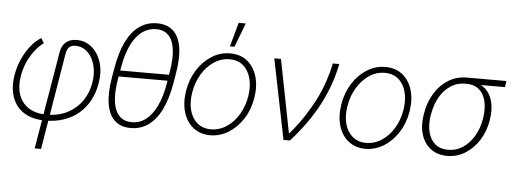

<svg xmlns="http://www.w3.org/2000/svg" viewBox="-57 -932 3481 1302"><g transform="rotate(5 1683.0 -280.5)"><path d="M214.8 204.1 326.2 -459.5Q333.5 -505.4 362.1 -529.5Q390.6 -553.7 436 -553.2Q492.2 -553.7 536.4 -517.8Q580.6 -481.9 601.3 -418.7Q622.1 -355.5 608.4 -272.9Q598.1 -210.4 571 -158.9Q543.9 -107.4 501 -69.6Q458 -31.7 399.9 -11Q341.8 9.8 269 9.8Q201.7 9.8 153.1 -11.5Q104.5 -32.7 75 -71.3Q45.4 -109.9 35.2 -161.9Q24.9 -213.9 34.7 -274.9Q43.9 -332.5 66.9 -385.3Q89.8 -438 122.6 -479.7Q155.3 -521.5 194.3 -545.4L214.4 -512.2Q181.6 -487.8 153.8 -451.9Q126 -416 106.4 -371.6Q86.9 -327.1 78.6 -277.8Q66.4 -205.6 85.2 -149.9Q104 -94.2 152.1 -62.7Q200.2 -31.2 275.9 -31.2Q356 -31.2 416.7 -62.5Q477.5 -93.8 515.9 -148.7Q554.2 -203.6 565.4 -273.4Q576.7 -342.3 561 -396.5Q545.4 -450.7 510.7 -481.9Q476.1 -513.2 429.2 -513.2Q401.9 -513.2 387 -498.3Q372.1 -483.4 367.7 -455.6L258.3 204.1Z M1098.1 -372.6 1091.3 -331.5H722.2L729 -372.6ZM1124.5 -383.3 1114.3 -321.3Q1095.2 -210.4 1058.8 -137Q1022.5 -63.5 970 -26.9Q917.5 9.8 851.1 9.8Q784.2 9.8 742.9 -27.1Q701.7 -64 689 -137.7Q676.3 -211.4 694.8 -321.3L705.6 -383.3Q724.1 -494.6 760.5 -567.9Q796.9 -641.1 849.4 -677.2Q901.9 -713.4 968.3 -713.4Q1035.6 -713.4 1076.9 -676.8Q1118.2 -640.1 1130.9 -567.1Q1143.6 -494.1 1124.5 -383.3ZM1069.8 -315.9 1081.5 -388.7Q1098.1 -483.9 1089.4 -547.1Q1080.6 -610.4 1049.3 -641.8Q1018.1 -673.3 965.3 -673.3Q885.3 -672.9 829.3 -601.1Q773.4 -529.3 749.5 -388.7L736.8 -315.9Q712.9 -173.8 744.4 -102.1Q775.9 -30.3 854.5 -30.3Q908.7 -30.3 951.2 -63Q993.7 -95.7 1023.9 -159.4Q1054.2 -223.1 1069.8 -315.9Z M1392.6 11.7Q1324.2 11.2 1277.1 -25.6Q1230 -62.5 1210.2 -127.2Q1190.4 -191.9 1203.6 -274.9Q1217.3 -356 1257.3 -418.7Q1297.4 -481.4 1355.5 -517.6Q1413.6 -553.7 1479.5 -553.2Q1548.3 -553.7 1595.2 -516.6Q1642.1 -479.5 1662.1 -414.8Q1682.1 -350.1 1668.9 -267.1Q1655.8 -186.5 1615.2 -123.5Q1574.7 -60.5 1516.8 -24.7Q1459 11.2 1392.6 11.7ZM1392.6 -28.8Q1451.2 -29.3 1500.2 -61.8Q1549.3 -94.2 1582.5 -150.1Q1615.7 -206.1 1627 -274.9Q1637.7 -341.3 1623.5 -395.5Q1609.4 -449.7 1572.8 -481.4Q1536.1 -513.2 1479.5 -513.2Q1421.9 -513.2 1372.8 -480.2Q1323.7 -447.3 1290.5 -391.6Q1257.3 -335.9 1246.1 -267.1Q1234.9 -200.7 1249 -146.7Q1263.2 -92.8 1300 -61Q1336.9 -29.3 1392.6 -28.8ZM1473.6 -600.6 1518.6 -764.6H1567.4L1504.4 -600.6Z M1890.6 0 1780.3 -545.9H1825.7L1923.3 -48.8H1926.8Q1979.5 -110.8 2020.5 -172.9Q2061.5 -234.9 2092.8 -296.6Q2124 -358.4 2145 -420.7Q2166 -482.9 2178.7 -545.9H2222.7Q2194.3 -400.9 2122.8 -265.1Q2051.3 -129.4 1934.1 0Z M2449.2 11.7Q2380.9 11.2 2333.7 -25.6Q2286.6 -62.5 2266.8 -127.2Q2247.1 -191.9 2260.3 -274.9Q2273.9 -356 2314 -418.7Q2354 -481.4 2412.1 -517.6Q2470.2 -553.7 2536.1 -553.2Q2605 -553.7 2651.9 -516.6Q2698.7 -479.5 2718.8 -414.8Q2738.8 -350.1 2725.6 -267.1Q2712.4 -186.5 2671.9 -123.5Q2631.3 -60.5 2573.5 -24.7Q2515.6 11.2 2449.2 11.7ZM2449.2 -28.8Q2507.8 -29.3 2556.9 -61.8Q2606 -94.2 2639.2 -150.1Q2672.4 -206.1 2683.6 -274.9Q2694.3 -341.3 2680.2 -395.5Q2666 -449.7 2629.4 -481.4Q2592.8 -513.2 2536.1 -513.2Q2478.5 -513.2 2429.4 -480.2Q2380.4 -447.3 2347.2 -391.6Q2314 -335.9 2302.7 -267.1Q2291.5 -200.7 2305.7 -146.7Q2319.8 -92.8 2356.7 -61Q2393.6 -29.3 2449.2 -28.8Z M2823.7 -258.8 2825.2 -267.6Q2838.9 -343.8 2875.7 -402.8Q2912.6 -461.9 2968.3 -495.8Q3023.9 -529.8 3093.3 -529.8Q3105.5 -527.3 3115.2 -522.5Q3125 -517.6 3136.2 -511.5Q3147.5 -505.4 3164.6 -499.5Q3210 -484.4 3237.1 -450.4Q3264.2 -416.5 3273.2 -368.7Q3282.2 -320.8 3273.4 -262.2L3272.5 -255.4Q3260.3 -179.7 3222.4 -119.4Q3184.6 -59.1 3128.7 -24.2Q3072.8 10.7 3005.4 11.2Q2938 10.7 2892.3 -24.2Q2846.7 -59.1 2828.4 -120.1Q2810.1 -181.2 2823.7 -258.8ZM2873 -264.2 2871.1 -258.3Q2860.4 -191.9 2872.6 -140.6Q2884.8 -89.4 2919.2 -60.1Q2953.6 -30.8 3008.3 -30.8Q3064 -30.8 3108.9 -61Q3153.8 -91.3 3184.3 -143.3Q3214.8 -195.3 3225.6 -261.2L3227.1 -268.1Q3236.3 -331.5 3224.6 -381.3Q3212.9 -431.2 3179.2 -459.7Q3145.5 -488.3 3088.4 -487.8Q3031.7 -488.3 2986.8 -459Q2941.9 -429.7 2912.8 -379.2Q2883.8 -328.6 2873 -264.2ZM3361.8 -529.8 3355.5 -487.8H3086.4L3093.3 -529.8Z"/></g></svg>

Font: Inter Tight ExtraLight
Style: Italic
Weight: 250
Italic angle: -9.39999°
Designer: Rasmus Andersson
Foundry: rsms
Version: Version 3.004